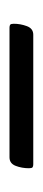

<svg xmlns="http://www.w3.org/2000/svg" viewBox="137 -843 90 404"><g transform="rotate(90 182.0 -641.0)"><path d="M38 -616Q34 -616 32 -617.5Q30 -619 30 -625Q30 -639 35 -652.5Q40 -666 53 -666H326Q330 -666 332 -664.5Q334 -663 334 -657Q334 -642 329 -629Q324 -616 311 -616Z"/></g></svg>

Font: Briem Hand Thin
Style: Regular
Weight: 100
Designer: Gunnlaugur SE Briem, Eben Sorkin
Foundry: Sorkin Type Co.
Version: Version 1.003